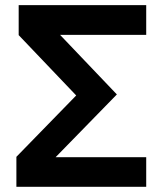

<svg xmlns="http://www.w3.org/2000/svg" viewBox="-20 -718 637 738"><path d="M43 0V-115.2L272.9 -351.1L51.8 -583V-698.2H542V-584H210.9L429.2 -355L193.8 -113.8H542V0Z"/></svg>

Font: Anuphan SemiBold
Style: Bold
Weight: 600
Designer: Mike Abbink, Paul van der Laan, Pieter van Rosmalen, Mint Tantisuwanna
Foundry: Bold Monday; Cadson Demak
Version: Version 3.002;hotconv 1.0.109;makeotfexe 2.5.65596